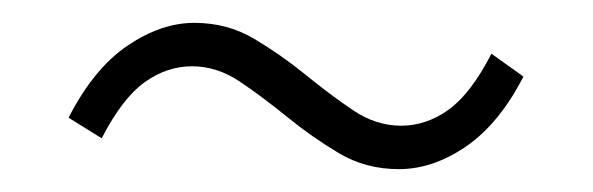

<svg xmlns="http://www.w3.org/2000/svg" viewBox="-20 -414 519 168"><path d="M329 -266Q300 -266 276.5 -280Q253 -294 231.5 -311.5Q210 -329 190 -342.5Q170 -356 148 -356Q126 -356 106.5 -342Q87 -328 69 -293L40 -311Q62 -354 91.5 -374Q121 -394 150 -394Q179 -394 202.5 -380Q226 -366 247.5 -348.5Q269 -331 289 -317.5Q309 -304 331 -304Q353 -304 372.5 -318Q392 -332 410 -367L438 -347Q417 -306 388 -286Q359 -266 329 -266Z"/></svg>

Font: Source Sans 3 Light
Style: Regular
Weight: 300
Designer: Paul D. Hunt
Foundry: Adobe
Version: Version 3.052;hotconv 1.1.0;makeotfexe 2.6.0